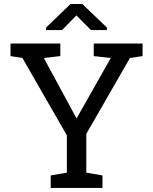

<svg xmlns="http://www.w3.org/2000/svg" viewBox="-20 -925 753 945"><path d="M229.5 0V-61.5L309.1 -75.2V-258.8L90.3 -639.6L31.7 -648.9V-710.9H276.9V-648.9L195.8 -639.6L346.7 -360.4L356.9 -341.3L357.4 -342.3L367.2 -360.4L525.4 -639.6L441.4 -648.9V-710.9H681.6V-648.9L619.6 -639.6L404.8 -266.1V-75.2L484.4 -61.5V0ZM207 -776.9V-789.6L327.1 -905.3H385.3L506.3 -789.1V-776.9H427.7L356 -849.1L285.2 -776.9Z"/></svg>

Font: Roboto Slab
Style: Regular
Weight: 400
Designer: Google
Version: Version 2.000; ttfautohint (v1.8.1.43-b0c9)